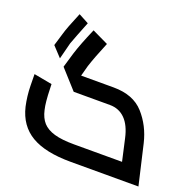

<svg xmlns="http://www.w3.org/2000/svg" viewBox="-137 -931 1082 1071"><g transform="rotate(20 404.5 -395.5)"><path d="M138 -522 83 -581 105 -654Q116 -694 157 -791L217 -759Q179 -664 163 -620ZM794 0H391Q241 0 158 -49Q75 -98 50 -203Q37 -262 36 -322Q35 -382 35 -391L143 -371L144 -343Q146 -263 156 -222Q166 -177 190 -150.5Q214 -124 258.5 -111Q303 -98 376 -98H661L632 -227Q616 -300 579.5 -336.5Q543 -373 489 -373H274L173 -485L199 -573Q218 -634 261 -733L357 -687Q317 -591 299 -535L282 -472H475Q592 -472 654 -403Q716 -334 739 -237Z"/></g></svg>

Font: Cairo SemiBold
Style: Italic
Weight: 600
Italic angle: -13°
Designer: Mohamed Gaber, Accademia di Belle Arti di Urbino and others
Foundry: Kief Type Foundry, Accademia di Belle Arti di Urbino and others
Version: Version 3.011